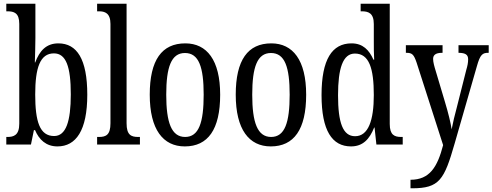

<svg xmlns="http://www.w3.org/2000/svg" viewBox="-20 -780 2657 1036"><path d="M290 10C390 10 451 -76 451 -269C451 -461 395 -546 295 -546C229 -546 193 -505 170 -443H168C169 -474 171 -539 171 -575V-760H14V-719H20C55 -719 84 -711 84 -651V-113C84 -50 54 -41 20 -41H14V0H147L163 -78H169C191 -26 229 10 290 10ZM272 -46C194 -46 170 -125 170 -270C170 -414 196 -492 271 -492C336 -492 362 -421 362 -271C362 -125 336 -46 272 -46Z M504 0H735V-41H726C687 -41 663 -52 663 -115V-760H504V-719H514C545 -719 576 -710 576 -651V-115C576 -52 552 -41 514 -41H504Z M977 10C1102 10 1168 -81 1168 -269C1168 -456 1096 -546 980 -546C853 -546 788 -456 788 -269C788 -81 860 10 977 10ZM979 -41C905 -41 877 -119 877 -269C877 -418 904 -494 978 -494C1053 -494 1079 -418 1079 -269C1079 -119 1053 -41 979 -41Z M1441 10C1566 10 1632 -81 1632 -269C1632 -456 1560 -546 1444 -546C1317 -546 1252 -456 1252 -269C1252 -81 1324 10 1441 10ZM1443 -41C1369 -41 1341 -119 1341 -269C1341 -418 1368 -494 1442 -494C1517 -494 1543 -418 1543 -269C1543 -119 1517 -41 1443 -41Z M1874 10C1938 10 1974 -29 1999 -92H2001L2011 0H2153V-41H2145C2108 -41 2083 -52 2083 -111V-760H1926V-719H1932C1967 -719 1997 -710 1997 -650V-563C1997 -526 1997 -489 1999 -458H1995C1972 -510 1938 -546 1877 -546C1772 -546 1715 -460 1715 -267C1715 -75 1772 10 1874 10ZM1896 -45C1830 -45 1804 -118 1804 -266C1804 -411 1830 -491 1895 -491C1972 -491 1997 -411 1997 -267C1997 -132 1968 -45 1896 -45Z M2195 190V236H2204C2351 236 2377 190 2433 -5L2553 -422C2571 -487 2584 -495 2615 -495H2617V-536H2454V-495H2457C2490 -494 2506 -486 2506 -460C2506 -441 2502 -423 2496 -403L2446 -205C2433 -157 2424 -119 2417 -82C2412 -116 2400 -167 2380 -233L2332 -394C2323 -423 2317 -445 2317 -462C2317 -481 2328 -495 2365 -495H2368V-536H2170V-495H2173C2204 -495 2213 -486 2228 -442L2371 3C2340 122 2298 190 2195 190Z"/></svg>

Font: Noto Serif Myanmar ExtCond
Style: Regular
Weight: 400
Width: 2
Designer: Ben Mitchell and the Monotype Design Team
Foundry: Monotype Imaging Inc.
Version: Version 2.106